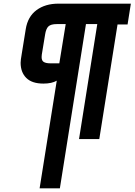

<svg xmlns="http://www.w3.org/2000/svg" viewBox="-20 -762 737 1052"><path d="M291 -320Q264 -304 218 -304Q155 -304 124 -335Q93 -366 93 -418Q93 -432 99 -466L121 -602Q132 -671 180 -706.5Q228 -742 300 -742H697L679 -628H624L524 0H413L513 -630H451L308 270H197ZM305 -415 340 -630H291Q259 -630 245.5 -617.5Q232 -605 227 -572L212 -481Q208 -460 208 -449Q208 -429 220.5 -422Q233 -415 256 -415Z"/></svg>

Font: Exo ExtraBold
Style: Italic
Weight: 800
Italic angle: -9°
Designer: Natanael Gama
Foundry: Natanael Gama
Version: Version 1.500; ttfautohint (v1.6)